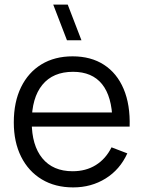

<svg xmlns="http://www.w3.org/2000/svg" viewBox="-20 -800 625 835"><path d="M271.2 -625 211.5 -780H274.5L334.2 -625ZM298.3 15Q219.7 15 161.8 -19.9Q103.8 -54.8 71.9 -118.4Q40 -182 40 -267.7Q40 -356.2 71.5 -420.7Q103 -485.2 160.3 -520.1Q217.7 -555 295.7 -555Q375.7 -555 432.2 -518.3Q488.7 -481.7 517.7 -413.2Q546.7 -344.7 543.8 -249.3H469V-275.3Q467 -380.5 423.8 -434.1Q380.5 -487.7 297.7 -487.7Q210.5 -487.7 164.2 -431.1Q118 -374.5 118 -270Q118 -167.8 164.2 -111.6Q210.5 -55.3 295.7 -55.3Q353.7 -55.3 396.8 -82.2Q440 -109 465 -159.3L533.7 -133Q501.5 -62.3 439.2 -23.7Q377 15 298.3 15ZM92 -249.3V-311H504.7V-249.3Z"/></svg>

Font: Manrope ExtraLight
Style: Regular
Weight: 200
Designer: Mikhail Sharanda
Foundry: Mikhail Sharanda
Version: Version 4.505